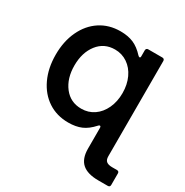

<svg xmlns="http://www.w3.org/2000/svg" viewBox="-176 -712 1020 1058"><g transform="rotate(30 334.0 -182.5)"><path d="M594 204Q524 204 490.5 174Q457 144 457 81V-51Q457 -62 450 -62Q446 -62 441 -56Q408 -19 373 -4Q338 11 290 11Q217 11 161.5 -25.5Q106 -62 75 -128Q44 -194 44 -279Q44 -364 75 -430Q106 -496 161.5 -532.5Q217 -569 290 -569Q338 -569 373 -554Q408 -539 441 -503Q447 -497 451 -497Q457 -497 457 -506V-545Q457 -551 460.5 -555Q464 -559 471 -559H561Q568 -559 571.5 -555Q575 -551 575 -545V61Q575 84 587 93.5Q599 103 623 103H654Q668 103 668 117V190Q668 204 654 204ZM469 -279Q469 -333 449 -376Q429 -419 393.5 -443Q358 -467 314 -467Q245 -467 204 -414Q163 -361 163 -279Q163 -197 204 -144Q245 -91 314 -91Q359 -91 394 -115Q429 -139 449 -182Q469 -225 469 -279Z"/></g></svg>

Font: Open Sauce Two SemiBold
Style: Regular
Weight: 600
Designer: Alfredo Marco Pradil
Foundry: Creative Sauce Fz LLC
Version: Version 1.477